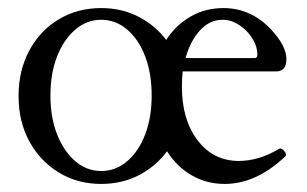

<svg xmlns="http://www.w3.org/2000/svg" viewBox="-20 -445 760 476"><path d="M231 11Q172 11 125.5 -17.5Q79 -46 52.5 -95Q26 -144 26 -207Q26 -270 52.5 -319.5Q79 -369 125.5 -397Q172 -425 231 -425Q282 -425 323.5 -403.5Q365 -382 392 -346Q416 -383 452.5 -404Q489 -425 534 -425Q602 -425 652 -372Q690 -331 690 -299Q690 -268 665 -268H433Q431 -250 431 -230Q431 -148 470 -97Q509 -46 572 -46Q621 -46 670 -75Q677 -80 684.5 -71Q692 -62 687 -57Q615 11 537 11Q492 11 455 -10.5Q418 -32 394 -70Q366 -32 324 -10.5Q282 11 231 11ZM231 -21Q267 -21 295.5 -45.5Q324 -70 340 -112Q356 -154 356 -208Q356 -263 340 -305Q324 -347 295.5 -371.5Q267 -396 231 -396Q195 -396 166.5 -371.5Q138 -347 121.5 -305Q105 -263 105 -208Q105 -154 121.5 -112Q138 -70 166.5 -45.5Q195 -21 231 -21ZM532 -396Q500 -396 476 -370Q452 -344 440 -301H611Q618 -301 618 -309Q618 -330 605.5 -350Q593 -370 573 -383Q553 -396 532 -396Z"/></svg>

Font: Junicode
Style: Regular
Weight: 400
Designer: Peter S. Baker
Version: Version 2.100; ttfautohint (v1.8.4)